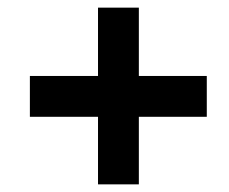

<svg xmlns="http://www.w3.org/2000/svg" viewBox="-20 -606 602 505"><path d="M237.8 -298.8H58.6V-406.2H237.8V-585.9H345.2V-406.2H523.9V-298.8H345.2V-121.1H237.8Z"/></svg>

Font: Viking Open Sans
Style: Bold Italic
Weight: 700
Italic angle: -12°
Foundry: Ascender Corporation
Version: Version 2.000